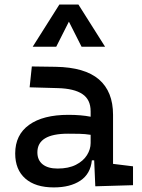

<svg xmlns="http://www.w3.org/2000/svg" viewBox="-20 -815 626 845"><path d="M399.4 4.9 394.5 -109.4H384.3Q378.4 -49.8 333.7 -20Q289.1 9.8 216.8 9.8Q135.7 9.8 91.3 -29.3Q46.9 -68.4 46.9 -139.6Q46.9 -221.7 108.2 -265.6Q169.4 -309.6 281.2 -309.6Q336.9 -309.6 378.9 -301.3V-325.2Q378.9 -377 342.5 -401.1Q306.2 -425.3 234.4 -427.2L110.4 -430.7L120.1 -522.5L224.6 -521Q353 -519 415.3 -465.6Q477.5 -412.1 477.5 -309.6V-93.8L565.4 -83V0ZM378.9 -221.7Q354 -225.6 329.3 -226.1Q304.7 -226.6 279.3 -226.6Q144.5 -226.6 144.5 -144.5Q144.5 -110.4 167.7 -91.8Q190.9 -73.2 233.4 -73.2Q281.7 -73.2 314.2 -89.8Q346.7 -106.4 362.8 -132.3Q378.9 -158.2 378.9 -185.5ZM124 -609.4 241.2 -794.9H325.2L442.4 -609.4H338.9L283.2 -719.7L227.5 -609.4Z"/></svg>

Font: CaskaydiaMono NF
Style: Regular
Weight: 400
Designer: Aaron Bell
Foundry: Saja Typeworks
Version: Version 2111.001; ttfautohint (v1.8.4);Nerd Fonts 3.1.1